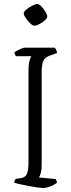

<svg xmlns="http://www.w3.org/2000/svg" viewBox="-20 -943 357 963"><path d="M196 0Q189 0 170 -2.5Q151 -5 127.5 -9.5Q104 -14 83 -18.5Q62 -23 51 -27Q51 -33 54 -38Q57 -43 59 -46L82 -49Q106 -52 114.5 -69.5Q123 -87 123 -130V-589Q123 -623 128.5 -640Q134 -657 137 -661H60Q58 -665 56 -668Q54 -671 52 -679Q56 -684 66.5 -689.5Q77 -695 88 -699.5Q99 -704 104 -704H254Q258 -700 261.5 -694Q265 -688 266 -677L230 -664Q205 -655 197 -637.5Q189 -620 189 -577V-113Q189 -91 184.5 -75Q180 -59 175 -53L259 -45Q261 -43 263 -37.5Q265 -32 266 -27Q251 -15 231 -7.5Q211 0 196 0ZM152 -814Q144 -814 131.5 -826Q119 -838 109 -852.5Q99 -867 99 -876Q99 -884 112 -895Q125 -906 141.5 -914.5Q158 -923 167 -923Q176 -923 187.5 -911Q199 -899 208 -884Q217 -869 217 -860Q217 -852 205 -841Q193 -830 177.5 -822Q162 -814 152 -814Z"/></svg>

Font: Texturina Thin
Style: Regular
Weight: 100
Designer: Guillermo Torres Carreño
Foundry: Omnibus-Type
Version: Version 1.002; ttfautohint (v1.8.3)